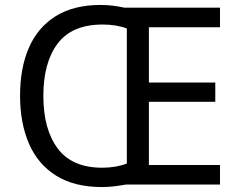

<svg xmlns="http://www.w3.org/2000/svg" viewBox="-20 -745 968 775"><path d="M386 -725Q412 -725 436 -722Q460 -719 482 -714H868V-635H581V-412H849V-334H581V-79H868V0H488Q466 4 441.5 7Q417 10 391 10Q280 10 206.5 -36Q133 -82 97 -165Q61 -248 61 -359Q61 -470 96.5 -552Q132 -634 204.5 -679.5Q277 -725 386 -725ZM394 -646Q271 -646 213 -569.5Q155 -493 155 -358Q155 -223 213 -145.5Q271 -68 393 -68Q421 -68 446.5 -72.5Q472 -77 492 -85V-630Q471 -638 446.5 -642Q422 -646 394 -646Z"/></svg>

Font: Noto Sans Adlam
Style: Regular
Weight: 400
Designer: Mark Jamra, Neil Patel
Foundry: JamraPatel LLC
Version: Version 3.001